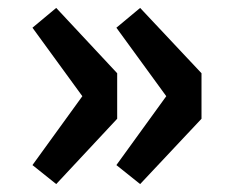

<svg xmlns="http://www.w3.org/2000/svg" viewBox="-20 -530 583 485"><path d="M122 -65 62 -113 188 -287 62 -460 122 -510 276 -345V-230ZM334 -65 274 -113 400 -287 274 -460 334 -510 489 -345V-230Z"/></svg>

Font: Noto Sans JP ExtraBold
Style: Regular
Weight: 800
Designer: Ryoko NISHIZUKA  (kana, bopomofo & ideographs); Paul D. Hunt (Latin, Greek & Cyrillic); Sandoll Communications , Soo-you
Foundry: Adobe
Version: Version 2.004-H2;hotconv 1.0.118;makeotfexe 2.5.65603